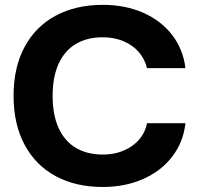

<svg xmlns="http://www.w3.org/2000/svg" viewBox="-20 -758 810 788"><path d="M35.7 -364.7Q35.7 -481.4 81 -565.6Q126.3 -649.7 209 -693.9Q291.7 -738.1 401.4 -738.1Q494 -738.1 567.6 -705.8Q641.1 -673.4 686.4 -614.6Q731.7 -555.9 741.1 -478.3H583.3Q574.4 -515.7 549.6 -544.4Q524.7 -573 486.6 -589Q448.6 -605 401.4 -605Q337.9 -605 291.9 -578Q246 -551 221 -497.1Q196 -443.3 196 -364.7Q196 -285.4 221 -231.6Q246 -177.7 292.1 -150.7Q338.1 -123.7 401.4 -123.7Q471.4 -123.7 521.6 -158.9Q571.9 -194.1 583.3 -252.3H741.1Q732.6 -174.7 686.7 -115.1Q640.9 -55.6 567 -23.1Q493.1 9.4 401.4 9.4Q291.4 9.4 208.9 -34.9Q126.3 -79.3 81 -163.8Q35.7 -248.3 35.7 -364.7Z"/></svg>

Font: Mona Sans VF XLt
Style: Regular
Weight: 200
Designer: Deni Anggara
Foundry: GitHub
Version: Version 2.000;Glyphs 3.2.3 (3260)